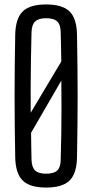

<svg xmlns="http://www.w3.org/2000/svg" viewBox="-20 -827 410 854"><path d="M185.2 7.2Q112.6 7.2 80.8 -24.2Q49 -55.6 47.7 -127.8Q46.3 -197.9 45.6 -265.4Q44.9 -332.9 44.9 -399.9Q44.9 -466.9 45.6 -534.4Q46.3 -601.9 47.7 -672Q49 -744.5 80.8 -775.9Q112.6 -807.2 185.2 -807.2Q257.9 -807.2 289.7 -775.9Q321.4 -744.5 322.5 -672Q323.7 -601.7 324.5 -534Q325.3 -466.3 325.3 -399.6Q325.3 -332.8 324.5 -265.3Q323.7 -197.9 322.5 -127.8Q321.4 -55.6 289.7 -24.2Q257.9 7.2 185.2 7.2ZM185.2 -54.4Q219.5 -54.4 234.5 -68.6Q249.5 -82.9 250 -116.5Q251.9 -177.4 252.7 -235.8Q253.5 -294.2 253.5 -351.9Q253.6 -409.7 252.8 -468.6L118.2 -236.3Q118.2 -207.5 119 -177.5Q119.7 -147.4 120.2 -116.5Q121.2 -82.9 136.4 -68.6Q151.5 -54.4 185.2 -54.4ZM116.6 -325.6 252.6 -553.5Q252.1 -585.5 251.5 -617.8Q251 -650.2 250 -683.3Q249.5 -717.2 234.4 -731.6Q219.3 -746 185.2 -746Q151.5 -746 136.4 -731.6Q121.2 -717.2 120.2 -683.3Q118.7 -623.4 117.7 -564.3Q116.7 -505.3 116.4 -445.9Q116.1 -386.5 116.6 -325.6Z"/></svg>

Font: Big Shoulders Display SC Thin
Style: Regular
Weight: 100
Designer: Patric King
Foundry: XO Type Co
Version: Version 2.002